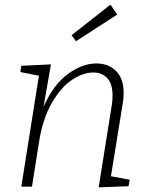

<svg xmlns="http://www.w3.org/2000/svg" viewBox="-20 -806 639 829"><path d="M459 -45 540 -30 535 -2 406 3 463 -354Q466 -375 466 -393Q466 -443 443.5 -468Q421 -493 383 -493Q338 -493 290 -460.5Q242 -428 203.5 -361Q165 -294 149 -196L118 0H72L148 -479L68 -495L72 -522L200 -528L168 -345Q210 -440 272.5 -486Q335 -532 396 -532Q449 -532 481.5 -499Q514 -466 514 -404Q514 -381 510 -360ZM486 -743 308 -628 289 -654 457 -786Z"/></svg>

Font: Bitter Pro Light
Style: Italic
Weight: 300
Italic angle: -9°
Designer: Sol Matas, and Bitter project Authors
Foundry: Sol Matas
Version: Version 1.010